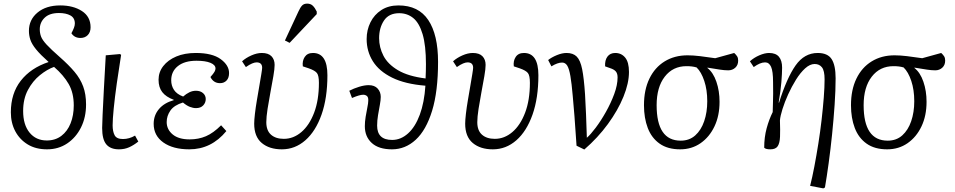

<svg xmlns="http://www.w3.org/2000/svg" viewBox="-20 -812 5285 1062"><path d="M240 14Q178 14 133.5 -13Q89 -40 64.5 -86Q40 -132 40 -191Q40 -295 95 -365.5Q150 -436 249 -469Q203 -510 179.5 -539Q156 -568 148 -592Q140 -616 140 -641Q140 -703 187.5 -742.5Q235 -782 313 -782Q385 -782 433 -751Q481 -720 481 -661Q481 -634 465.5 -618Q450 -602 425 -602Q392 -602 375 -628Q384 -645 389 -658Q394 -671 394 -682Q394 -713 369.5 -726.5Q345 -740 306 -740Q254 -740 227 -714Q200 -688 200 -650Q200 -629 207 -610Q214 -591 238 -565Q262 -539 311 -496Q360 -453 392 -415Q424 -377 440 -334Q456 -291 456 -234Q456 -163 428 -107Q400 -51 351.5 -18.5Q303 14 240 14ZM239 -35Q286 -35 319.5 -60.5Q353 -86 370.5 -130Q388 -174 388 -229Q388 -298 360 -347Q332 -396 279 -442Q240 -428 200.5 -396Q161 -364 134.5 -314.5Q108 -265 108 -198Q108 -122 143.5 -78.5Q179 -35 239 -35Z M638 14Q591 14 568 -13.5Q545 -41 545 -104Q545 -121 547.5 -177Q550 -233 554.5 -317.5Q559 -402 565 -506L643 -513L650 -509Q637 -428 626 -350.5Q615 -273 609 -212Q603 -151 603 -119Q603 -85 614 -64Q625 -43 660 -43Q695 -43 727 -62L745 -29Q720 -9 694.5 2.5Q669 14 638 14Z M1027 14Q937 14 883.5 -24Q830 -62 830 -127Q830 -174 859 -208.5Q888 -243 941 -258V-260Q898 -276 877.5 -302.5Q857 -329 857 -371Q857 -413 883 -446.5Q909 -480 955 -499.5Q1001 -519 1063 -519Q1154 -519 1200.5 -485Q1247 -451 1247 -408Q1247 -381 1233 -366.5Q1219 -352 1197 -352Q1161 -352 1144 -386Q1161 -405 1166.5 -415Q1172 -425 1172 -433Q1172 -453 1144 -464.5Q1116 -476 1067 -476Q1001 -476 964 -446.5Q927 -417 927 -368Q927 -338 942.5 -314.5Q958 -291 993 -278Q1010 -293 1027.5 -301.5Q1045 -310 1064 -310Q1088 -310 1103 -297Q1118 -284 1118 -264Q1118 -244 1104 -229Q1090 -214 1064 -214Q1048 -214 1030 -221Q1012 -228 992 -245Q943 -230 922.5 -200.5Q902 -171 902 -137Q902 -96 935 -68.5Q968 -41 1029 -41Q1078 -41 1119 -58.5Q1160 -76 1203 -119L1232 -87Q1149 14 1027 14Z M1539 14Q1470 14 1428 -21Q1386 -56 1386 -128Q1386 -147 1390 -182Q1394 -217 1401 -258Q1408 -299 1414.5 -337Q1421 -375 1425.5 -402.5Q1430 -430 1430 -437Q1430 -467 1399 -467Q1389 -467 1374.5 -461Q1360 -455 1340 -441L1319 -473Q1340 -492 1370.5 -505.5Q1401 -519 1428 -519Q1464 -519 1481.5 -501Q1499 -483 1499 -453Q1499 -431 1492 -390.5Q1485 -350 1476 -302.5Q1467 -255 1460 -210Q1453 -165 1453 -136Q1453 -90 1479 -67Q1505 -44 1550 -44Q1603 -44 1647 -81.5Q1691 -119 1717.5 -188.5Q1744 -258 1744 -354Q1744 -394 1733 -408Q1722 -422 1688 -434L1655 -445Q1651 -475 1665.5 -497Q1680 -519 1711 -519Q1791 -519 1791 -396Q1791 -270 1758.5 -178Q1726 -86 1669 -36Q1612 14 1539 14ZM1582 -575 1556 -588 1631 -749Q1641 -771 1651 -781.5Q1661 -792 1679 -792Q1698 -792 1710 -780.5Q1722 -769 1732 -748V-734Z M2148 14Q2075 14 2036.5 -21Q1998 -56 1998 -114Q1998 -138 2002.5 -166Q2007 -194 2012 -218Q2017 -242 2017 -255Q2018 -274 2009.5 -281Q2001 -288 1989 -288Q1969 -288 1927 -270L1912 -310Q1937 -323 1966.5 -332Q1996 -341 2019 -341Q2052 -341 2069 -322Q2086 -303 2086 -276Q2086 -258 2081 -231.5Q2076 -205 2071 -175Q2066 -145 2066 -117Q2066 -38 2149 -38Q2197 -38 2237 -74Q2277 -110 2302 -177.5Q2327 -245 2333 -338Q2221 -347 2149 -382.5Q2077 -418 2042.5 -473Q2008 -528 2008 -596Q2008 -646 2029 -688.5Q2050 -731 2089.5 -756.5Q2129 -782 2184 -782Q2295 -782 2349 -701Q2403 -620 2403 -470Q2403 -306 2370 -199Q2337 -92 2279.5 -39Q2222 14 2148 14ZM2334 -378Q2335 -400 2335.5 -419Q2336 -438 2336 -457Q2336 -561 2317.5 -623Q2299 -685 2266 -712Q2233 -739 2188 -739Q2131 -739 2104 -698.5Q2077 -658 2077 -601Q2077 -550 2101 -503.5Q2125 -457 2181.5 -423.5Q2238 -390 2334 -378Z M2706 14Q2637 14 2595 -21Q2553 -56 2553 -128Q2553 -147 2557 -182Q2561 -217 2568 -258Q2575 -299 2581.5 -337Q2588 -375 2592.5 -402.5Q2597 -430 2597 -437Q2597 -467 2566 -467Q2556 -467 2541.5 -461Q2527 -455 2507 -441L2486 -473Q2507 -492 2537.5 -505.5Q2568 -519 2595 -519Q2631 -519 2648.5 -501Q2666 -483 2666 -453Q2666 -431 2659 -390.5Q2652 -350 2643 -302.5Q2634 -255 2627 -210Q2620 -165 2620 -136Q2620 -90 2646 -67Q2672 -44 2717 -44Q2770 -44 2814 -81.5Q2858 -119 2884.5 -188.5Q2911 -258 2911 -354Q2911 -394 2900 -408Q2889 -422 2855 -434L2822 -445Q2818 -475 2832.5 -497Q2847 -519 2878 -519Q2958 -519 2958 -396Q2958 -270 2925.5 -178Q2893 -86 2836 -36Q2779 14 2706 14Z M3212 15 3169 -6Q3166 -46 3163.5 -84.5Q3161 -123 3157.5 -169.5Q3154 -216 3148 -281Q3142 -351 3135 -391.5Q3128 -432 3117.5 -449Q3107 -466 3089 -466Q3064 -466 3030 -445L3012 -480Q3031 -495 3060 -507Q3089 -519 3114 -519Q3150 -519 3170 -499Q3190 -479 3200 -429.5Q3210 -380 3216 -290Q3219 -240 3221.5 -179.5Q3224 -119 3226 -50Q3246 -67 3275 -105.5Q3304 -144 3331.5 -193Q3359 -242 3377.5 -292Q3396 -342 3396 -384Q3396 -405 3386.5 -416.5Q3377 -428 3355 -435L3327 -445Q3325 -479 3340 -499Q3355 -519 3383 -519Q3417 -519 3438 -493.5Q3459 -468 3459 -414Q3459 -352 3428.5 -277Q3398 -202 3342.5 -126Q3287 -50 3212 15Z M3742 14Q3673 14 3628.5 -17.5Q3584 -49 3563 -104Q3542 -159 3542 -230Q3542 -315 3572 -377Q3602 -439 3656.5 -472.5Q3711 -506 3783 -506Q3814 -506 3851.5 -501.5Q3889 -497 3936 -490L4041 -519Q4052 -509 4057.5 -500Q4063 -491 4063 -477Q4063 -452 4047 -437.5Q4031 -423 4008 -423Q3987 -423 3961.5 -427Q3936 -431 3893 -438V-436Q3925 -411 3942.5 -360Q3960 -309 3960 -249Q3960 -172 3932 -113Q3904 -54 3855 -20Q3806 14 3742 14ZM3745 -34Q3793 -34 3825.5 -63Q3858 -92 3875 -141.5Q3892 -191 3892 -252Q3892 -315 3875.5 -364.5Q3859 -414 3833 -439Q3819 -443 3806 -444.5Q3793 -446 3777 -446Q3702 -446 3657 -388Q3612 -330 3612 -230Q3612 -34 3745 -34Z M4534 230 4461 216Q4473 169 4484.5 108.5Q4496 48 4506.5 -18Q4517 -84 4524.5 -149.5Q4532 -215 4536.5 -272.5Q4541 -330 4541 -373Q4541 -421 4526.5 -439.5Q4512 -458 4486 -458Q4460 -458 4433.5 -434Q4407 -410 4383 -371.5Q4359 -333 4339.5 -290Q4320 -247 4308 -208.5Q4296 -170 4294 -146Q4296 -91 4294.5 -55.5Q4293 -20 4281.5 -3Q4270 14 4241 14Q4215 14 4207 5Q4207 -53 4220.5 -102.5Q4234 -152 4254 -192Q4255 -222 4255.5 -245.5Q4256 -269 4256.5 -295Q4257 -321 4256 -358Q4256 -418 4245 -442.5Q4234 -467 4212 -467Q4198 -467 4182.5 -460.5Q4167 -454 4149 -441L4128 -473Q4150 -493 4180 -506Q4210 -519 4234 -519Q4271 -519 4288.5 -498Q4306 -477 4306 -438Q4306 -407 4302 -358Q4298 -309 4287 -245L4289 -244Q4332 -381 4380.5 -450Q4429 -519 4503 -519Q4558 -519 4580 -485Q4602 -451 4602 -379Q4602 -313 4596.5 -232.5Q4591 -152 4582.5 -69Q4574 14 4563.5 90.5Q4553 167 4543 225Z M4887 14Q4818 14 4773.5 -17.5Q4729 -49 4708 -104Q4687 -159 4687 -230Q4687 -315 4717 -377Q4747 -439 4801.5 -472.5Q4856 -506 4928 -506Q4959 -506 4996.5 -501.5Q5034 -497 5081 -490L5186 -519Q5197 -509 5202.5 -500Q5208 -491 5208 -477Q5208 -452 5192 -437.5Q5176 -423 5153 -423Q5132 -423 5106.5 -427Q5081 -431 5038 -438V-436Q5070 -411 5087.5 -360Q5105 -309 5105 -249Q5105 -172 5077 -113Q5049 -54 5000 -20Q4951 14 4887 14ZM4890 -34Q4938 -34 4970.5 -63Q5003 -92 5020 -141.5Q5037 -191 5037 -252Q5037 -315 5020.5 -364.5Q5004 -414 4978 -439Q4964 -443 4951 -444.5Q4938 -446 4922 -446Q4847 -446 4802 -388Q4757 -330 4757 -230Q4757 -34 4890 -34Z"/></svg>

Font: Literata 12pt Light
Style: Italic
Weight: 300
Italic angle: -2°
Designer: Latin by Veronika Burian and Jose Scaglione. Greek by Irene Vlachou. Cyrillic by Vera Evstafieva
Foundry: TypeTogether
Version: Version 3.002